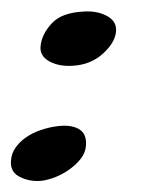

<svg xmlns="http://www.w3.org/2000/svg" viewBox="-50 -300 297 343"><path d="M98.6 -279.3Q123 -281.2 141.1 -271.5Q159.2 -261.7 157.2 -243.2Q155.3 -223.6 133.8 -204.1Q112.3 -184.6 81.1 -182.6Q55.7 -180.7 38.1 -190.4Q20.5 -200.2 22.5 -217.8Q24.4 -238.3 42 -257.8Q59.6 -277.3 98.6 -279.3ZM49.8 -74.2Q75.2 -78.1 90.3 -69.8Q105.5 -61.5 103.5 -39.1Q102.5 -26.4 93.3 -15.1Q84 -3.9 70.8 4.9Q57.6 13.7 43 18.6Q28.3 23.4 17.6 23.4Q-2 23.4 -17.1 14.6Q-32.2 5.9 -30.3 -13.7Q-29.3 -26.4 -22 -36.6Q-14.6 -46.9 -3.4 -54.7Q7.8 -62.5 22 -67.4Q36.1 -72.3 49.8 -74.2Z"/></svg>

Font: Satisfy
Style: Regular
Weight: 400
Designer: Font Diner, Inc
Foundry: Font Diner, Inc
Version: Version 1.000